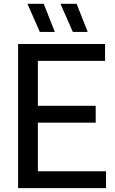

<svg xmlns="http://www.w3.org/2000/svg" viewBox="-20 -966 593 986"><path d="M174.5 -86.5H524.5V0H73V-740H519.5V-653.5H174.5V-422.5H471.5V-336H174.5ZM184.5 -802 121 -946.5H204.5L261.5 -802ZM354 -802 290.5 -946.5H373.5L430.5 -802Z"/></svg>

Font: Encode Sans Semi Condensed Medium
Style: Regular
Weight: 500
Width: 4
Designer: Multiple Designers
Foundry: Impallari Type
Version: Version 2.000